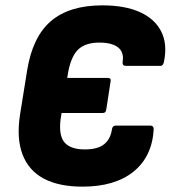

<svg xmlns="http://www.w3.org/2000/svg" viewBox="-20 -686 637 717"><path d="M288 11Q200 11 143.5 -19Q87 -49 64 -109.5Q41 -170 55 -259L81 -421Q101 -548 170 -607Q239 -666 362 -666Q447 -666 503 -640.5Q559 -615 582.5 -567.5Q606 -520 592 -454Q589 -440 579 -440H450Q436 -440 438 -455Q442 -479 433 -495Q424 -511 403 -519Q382 -527 351 -527Q301 -527 274 -503Q247 -479 235 -419L231 -395H382Q396 -395 393 -382L377 -278Q376 -264 363 -264H210L206 -239Q199 -179 221.5 -153.5Q244 -128 297 -128Q345 -128 369 -147.5Q393 -167 398 -203Q400 -217 412 -217H541Q554 -217 554 -203Q548 -101 478.5 -45Q409 11 288 11Z"/></svg>

Font: Sofia Sans Semi Condensed Black
Style: Italic
Weight: 900
Italic angle: -9°
Version: Version 4.100